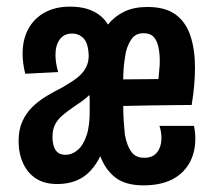

<svg xmlns="http://www.w3.org/2000/svg" viewBox="-20 -546 649 578"><path d="M152 8Q114 8 88.5 -8.5Q63 -25 49.5 -54.5Q36 -84 36 -121Q36 -156 47.5 -181Q59 -206 78 -224.5Q97 -243 120.5 -257Q144 -271 168 -283Q185 -293 199.5 -302.5Q214 -312 224.5 -323Q235 -334 241 -347.5Q247 -361 247 -378Q246 -415 232 -430Q218 -445 197 -445Q173 -445 160 -427.5Q147 -410 147 -381Q147 -369 149 -356Q151 -343 155 -329L56 -324Q52 -340 50 -355Q48 -370 48 -384Q48 -427 65 -458.5Q82 -490 114 -508Q146 -526 191 -526Q220 -526 241.5 -519.5Q263 -513 279 -501Q295 -489 305 -472Q325 -497 354 -511Q383 -525 424 -525Q478 -525 509 -502Q540 -479 553.5 -437.5Q567 -396 567 -342Q567 -316 564.5 -288Q562 -260 557 -230Q534 -230 499 -229.5Q464 -229 425.5 -228.5Q387 -228 351 -227Q351 -202 352.5 -180Q354 -158 356 -140Q362 -108 375 -89.5Q388 -71 414 -71Q433 -71 444 -79Q455 -87 460.5 -100.5Q466 -114 466 -131Q466 -140 464.5 -149Q463 -158 460 -167H564Q566 -157 567 -147.5Q568 -138 568 -129Q568 -86 549.5 -54Q531 -22 496.5 -5Q462 12 412 12Q358 12 327.5 -11.5Q297 -35 282 -76Q270 -51 252 -31.5Q234 -12 209 -2Q184 8 152 8ZM177 -80Q197 -80 214 -94.5Q231 -109 241 -139.5Q251 -170 250 -217Q250 -224 250 -231.5Q250 -239 250 -246Q250 -253 249 -260Q239 -250 227 -241.5Q215 -233 203 -225Q184 -212 169 -199.5Q154 -187 146 -171.5Q138 -156 138 -134Q138 -118 142 -105.5Q146 -93 154.5 -86.5Q163 -80 177 -80ZM351 -307 457 -308Q458 -322 459.5 -335.5Q461 -349 461 -362Q461 -387 456.5 -406Q452 -425 442 -435.5Q432 -446 412 -446Q390 -446 378 -431Q366 -416 359 -390Q357 -379 355 -365Q353 -351 352 -337Q351 -323 351 -307Z"/></svg>

Font: Truculenta
Style: Bold
Weight: 700
Designer: Ivan Castro, Eva Sanz & Omnibus-Type Team
Foundry: Omnibus-Type
Version: Version 1.002